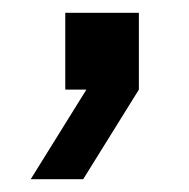

<svg xmlns="http://www.w3.org/2000/svg" viewBox="-20 -140 296 300"><path d="M82 0V-120H197V0L110 140H28L115 0Z"/></svg>

Font: Tektur Medium
Style: Regular
Weight: 500
Designer: Adam Jagosz
Foundry: Adam Jagosz
Version: Version 1.005;gftools[0.9.30]